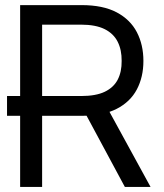

<svg xmlns="http://www.w3.org/2000/svg" viewBox="-20 -739 647 759"><path d="M140.6 -281.2H7.8V-359.4H140.6ZM59.6 0V-718.8H302.7Q387.2 -718.8 441.2 -690.2Q495.1 -661.6 521 -611.8Q546.9 -562 546.9 -498Q546.9 -434.6 521 -385.5Q495.1 -336.4 441.4 -308.8Q387.7 -281.2 303.7 -281.2H107.4V-359.4H300.8Q358.9 -359.4 394 -376.2Q429.2 -393.1 445.3 -424.1Q461.4 -455.1 460.9 -498Q461.4 -541.5 445.3 -573.7Q429.2 -606 393.8 -623.8Q358.4 -641.6 299.8 -641.6H146.5V0ZM398.4 -323.2 575.2 0H473.6L299.8 -323.2Z"/></svg>

Font: Inter Display V
Style: Regular
Weight: 400
Designer: Rasmus Andersson
Foundry: rsms
Version: Version 3.015;git-src